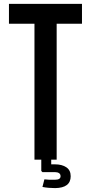

<svg xmlns="http://www.w3.org/2000/svg" viewBox="-20 -820 467 986"><path d="M157 0V-698H26V-800H401V-698H271V0ZM263 146Q247 146 229.5 144.5Q212 143 198 140L208 101Q229 104 263 103Q291 103 291 85Q291 74 283 69Q275 64 263 64H198L192 58V-12H243V24H263Q298 24 320.5 39Q343 54 343 85Q343 145 263 146Z"/></svg>

Font: Big Shoulders Text
Style: Bold
Weight: 700
Designer: Patric King
Foundry: XO Type Co
Version: Version 1.000; ttfautohint (v1.8.2)